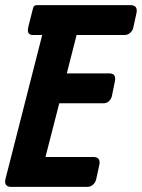

<svg xmlns="http://www.w3.org/2000/svg" viewBox="-28 -727 552 747"><path d="M231.9 -441.4H398.4Q425.3 -440.9 418.9 -410.2L407.2 -352.5Q405.8 -346.7 402.3 -340.8Q391.6 -325.2 376 -325.2H202.6L148.9 -116.2H335.9Q364.7 -115.7 358.4 -85L345.7 -27.3Q344.2 -21.5 340.3 -15.6Q329.1 0 312.5 0H12.7Q6.3 0 1 -2.9Q-11.7 -11.2 -6.8 -30.3L136.2 -590.8H101.6Q97.7 -590.8 94.2 -591.3Q74.7 -594.7 83 -626L98.6 -687.5Q100.6 -696.3 103.3 -701.7Q106 -707 118.2 -707H480.5Q509.3 -706.5 502.9 -675.8L490.2 -618.2Q488.8 -612.3 484.9 -606.4Q473.6 -590.8 457 -590.8H270Z"/></svg>

Font: Allan
Style: Bold
Weight: 700
Version: Version 1.005